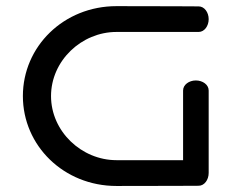

<svg xmlns="http://www.w3.org/2000/svg" viewBox="-20 -611 761 631"><path d="M362.8 -590.8C189.3 -590.8 55.2 -458.2 55.2 -295.3C55.2 -132.4 189.3 0.2 362.8 0.2C524.3 0.2 632.8 -0.5 632.8 -0.5C651.7 -0.5 665.8 -20 665.8 -42.6L665.8 -313.6C665.8 -332.5 646.3 -346.6 623.7 -346.6C601.2 -346.6 581.7 -332.5 581.7 -313.6L581.7 -84.6C526.9 -84.6 434.5 -84.6 362.8 -84.6C248 -84.6 147.7 -179.1 147.7 -295.3C147.7 -411.5 248 -506 362.8 -506C474.3 -506 632.8 -506 632.8 -506C651.7 -506 665.8 -525.5 665.8 -548C665.8 -570.5 651.7 -590 632.8 -590C632.8 -590 524.3 -590.8 362.8 -590.8Z"/></svg>

Font: Hi.
Style: Bold
Weight: 400
Designer: Mew Too, Robert Jablonski
Foundry: Cannot Into Space Fonts
Version: Version 1.996